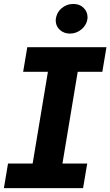

<svg xmlns="http://www.w3.org/2000/svg" viewBox="-30 -971 569 991"><path d="M331 -797.6Q300.1 -797.6 278.8 -816.8Q257.5 -836.3 257.5 -866.1Q260.3 -904.1 286.6 -927.2Q313.2 -950.6 348.4 -950.6Q381.7 -950.6 401.6 -930.4Q421.9 -910.5 421.9 -881.4Q420.5 -845.2 391 -820Q364.7 -797.6 331 -797.6ZM398.8 0H-9.9L11.4 -126.8H138.5L217.3 -600.5H89.5L110.8 -727.3H519.5L498.2 -600.5H371.1L292.3 -126.8H420.1Z"/></svg>

Font: Linik Sans
Style: Bold Italic
Weight: 700
Italic angle: 9°
Designer: Fonts by Rasmus Andersson / Changes by Cristiano Sobral with parts from Marc Monis
Foundry: rsms
Version: Version 3.020; ttfautohint (v1.6)